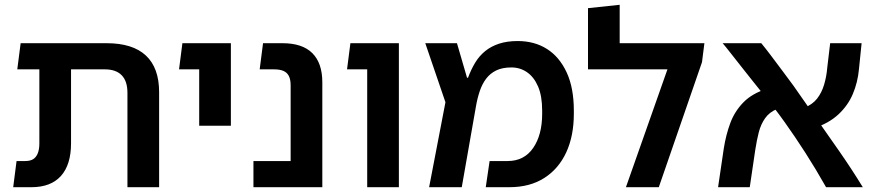

<svg xmlns="http://www.w3.org/2000/svg" viewBox="-20 -780 3644 800"><path d="M511 0V-393Q511 -442 487 -466.5Q463 -491 417 -491H144V-600H424Q533 -600 588 -548.5Q643 -497 643 -396V0ZM35 0 49 -109H85Q106 -109 118.5 -117Q131 -125 137.5 -141.5Q144 -158 144 -182V-573H276V-183Q276 -94 234 -47Q192 0 111 0ZM52 -491 66 -600H216V-491Z M810 -256V-600H942V-256ZM726 -491 740 -600H885V-491Z M1191 0V-424Q1191 -449 1183.5 -463.5Q1176 -478 1161 -484.5Q1146 -491 1122 -491H1062L1076 -600H1157Q1240 -600 1281.5 -558.5Q1323 -517 1323 -437V0ZM1036 0V-109H1254V0Z M1510 0V-600H1642V0ZM1426 -491 1440 -600H1597V-491Z M1768 0 1836 -354 1752 -600H1884L1926 -456H1930Q1943 -491 1960 -519Q1977 -547 2001.5 -567Q2026 -587 2059.5 -598Q2093 -609 2137 -609Q2207 -609 2259 -576Q2311 -543 2341 -478.5Q2371 -414 2371 -319V-306Q2371 -214 2339.5 -145.5Q2308 -77 2248 -38.5Q2188 0 2102 0H2004L2020 -109H2095Q2164 -109 2201.5 -163.5Q2239 -218 2239 -306V-319Q2239 -380 2222 -419.5Q2205 -459 2176 -479Q2147 -499 2111 -499Q2073 -499 2047.5 -486.5Q2022 -474 2005.5 -452Q1989 -430 1979 -400.5Q1969 -371 1963 -336L1904 0Z M2562 -600H2915L2905 -521L2725 0H2588L2761 -491H2430V-746L2562 -760Z M3422 0Q3379 -76 3336 -143Q3293 -210 3249.5 -271Q3206 -332 3159 -389Q3137 -416 3113 -446.5Q3089 -477 3065.5 -506.5Q3042 -536 3023 -560.5Q3004 -585 2991 -600H3152Q3171 -577 3193.5 -547Q3216 -517 3240 -485Q3264 -453 3286 -423Q3331 -358 3380 -288.5Q3429 -219 3479 -147Q3529 -75 3575 0ZM2972 0 2996 -163Q3005 -219 3023 -267.5Q3041 -316 3077.5 -353.5Q3114 -391 3178 -411L3218 -326Q3186 -313 3168 -287.5Q3150 -262 3141.5 -228.5Q3133 -195 3127 -156L3104 0ZM3369 -245 3329 -330Q3365 -344 3384.5 -369Q3404 -394 3414 -428Q3424 -462 3427 -499L3439 -600H3570L3559 -492Q3554 -437 3533.5 -388.5Q3513 -340 3473 -303Q3433 -266 3369 -245Z"/></svg>

Font: Noto Sans Hebrew Thin SemiBold
Style: Regular
Weight: 600
Version: Version 3.001